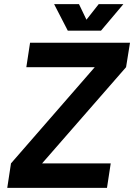

<svg xmlns="http://www.w3.org/2000/svg" viewBox="-20 -906 647 926"><path d="M241 -886 307 -758H467L575 -886H456L397 -811L361 -886ZM15 0H496L514 -118H183L588 -582L607 -700H125L107 -582H437L33 -118Z"/></svg>

Font: Arthouse Owned
Style: Bold Italic
Weight: 700
Italic angle: -10°
Designer: Jeremy Tribby
Foundry: Tribby Type
Version: Version 1.000;PS 001.000;hotconv 1.0.88;makeotf.lib2.5.64775